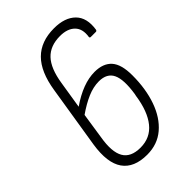

<svg xmlns="http://www.w3.org/2000/svg" viewBox="-204 -742 829 829"><g transform="rotate(-45 211.0 -327.5)"><path d="M289 -663Q355 -663 389 -629Q423 -595 413 -530Q411 -524 406 -524H375Q369 -524 369 -530Q376 -574 352.5 -597.5Q329 -621 284 -621Q224 -621 190.5 -585.5Q157 -550 145 -473L125 -348Q167 -377 205.5 -391.5Q244 -406 280 -406Q332 -406 358.5 -376.5Q385 -347 385 -280Q385 -197 362 -132Q339 -67 295 -29.5Q251 8 188 8Q108 8 74 -40.5Q40 -89 55 -187L101 -474Q116 -570 162.5 -616.5Q209 -663 289 -663ZM264 -364Q230 -364 194 -348.5Q158 -333 118 -305L100 -186Q87 -109 108.5 -71.5Q130 -34 189 -34Q249 -34 285 -78.5Q321 -123 333 -206L335 -215Q347 -293 330 -328.5Q313 -364 264 -364Z"/></g></svg>

Font: Sofia Sans Condensed Light
Style: Italic
Weight: 300
Italic angle: -9°
Version: Version 4.100